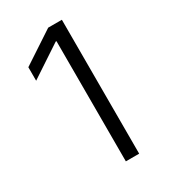

<svg xmlns="http://www.w3.org/2000/svg" viewBox="-176 -792 774 878"><g transform="rotate(-30 211.0 -353.5)"><path d="M294.9 0H224.6V-634.8H220.7L53.7 -524.4V-595.7L222.7 -707H294.9Z"/></g></svg>

Font: Pretendard JP Light
Style: Regular
Weight: 300
Designer: Base glyphs from Inter by Rasmus Andersson; Hangeul glyphs from Noto Sans CJK(Source Han Sans) by Jang Soo-young and Kan
Foundry: Kil Hyung-jin
Version: Version 1.309